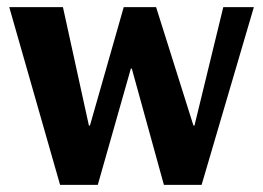

<svg xmlns="http://www.w3.org/2000/svg" viewBox="-20 -520 740 540"><path d="M149 0 6 -500H157L230 -167H233L328 -500H419L524 -167H527L608 -500H694L547 0H441L351 -326V-327H348L255 0Z"/></svg>

Font: Arsenal
Style: Bold
Weight: 700
Designer: Andrij Shevchenko
Foundry: Stairsfor
Version: Version 2.001;PS 002.001;hotconv 1.0.88;makeotf.lib2.5.64775